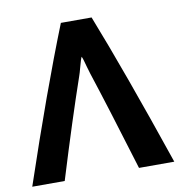

<svg xmlns="http://www.w3.org/2000/svg" viewBox="-80 -787 878 868"><g transform="rotate(-10 359.0 -353.5)"><path d="M489 0Q397 -303 346 -458Q341 -473 336 -492Q331 -511 327.5 -522.5Q324 -534 321 -540Q319 -537 315 -525Q311 -513 305.5 -491.5Q300 -470 295 -456Q231 -271 148 0H-1Q139 -416 255 -707H396Q500 -443 651 0Z"/></g></svg>

Font: Repo
Style: Bold
Weight: 700
Designer: Stefan Peev
Foundry: Context Ltd
Version: Version 001.000